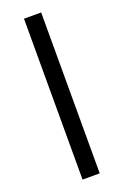

<svg xmlns="http://www.w3.org/2000/svg" viewBox="-148 -806 549 852"><g transform="rotate(-20 126.5 -380.0)"><path d="M167 0H85.9V-759.8H167Z"/></g></svg>

Font: f02265186
Style: Regular
Weight: 400
Foundry: Ascender Corporation
Version: Version 1.10